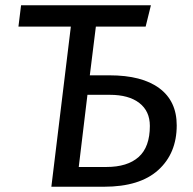

<svg xmlns="http://www.w3.org/2000/svg" viewBox="-20 -709 731 729"><path d="M344 -608 321 -423H396Q519 -423 585 -374Q651 -325 651 -233Q651 -127 581 -63.5Q511 0 375 0H175L249 -608H50L60 -689H553L533 -608ZM384 -75Q464 -75 506.5 -113Q549 -151 549 -231Q549 -287 509 -318Q469 -349 397 -349H312L279 -75Z"/></svg>

Font: Yekcdsyqcyvpieeyorgstswgcgt
Style: Regular
Weight: 400
Italic angle: -8°
Designer: Carrois Corporate & Edenspiekermann
Foundry: Carrois Corporate GbR & Edenspiekermann AG
Version: Version 2.001